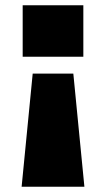

<svg xmlns="http://www.w3.org/2000/svg" viewBox="-20 -548 402 728"><path d="M62 160 104 -269H258L300 160ZM66 -333V-528H296V-333Z"/></svg>

Font: Archivo SemiExpanded Black
Style: Regular
Weight: 900
Width: 6
Designer: Hector Gatti
Foundry: Omnibus-Type
Version: Version 2.001